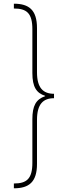

<svg xmlns="http://www.w3.org/2000/svg" viewBox="-20 -852 355 1038"><path d="M272 -321V-345C214 -345 180 -376 180 -461V-700C180 -798 137 -832 55 -832V-806C124 -806 155 -781 155 -694V-457C155 -382 177 -349 224 -334V-332C174 -315 155 -279 155 -208V28C155 115 124 140 55 140V166C137 166 180 132 180 34V-204C180 -290 214 -321 272 -321Z"/></svg>

Font: Noto Sans Devanagari ExtraCondensed Thin
Style: Regular
Weight: 100
Width: 2
Designer: Jelle Bosma - Monotype Design Team
Foundry: Monotype Imaging Inc.
Version: Version 2.004